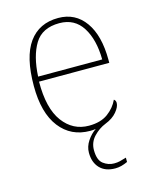

<svg xmlns="http://www.w3.org/2000/svg" viewBox="-114 -617 716 903"><g transform="rotate(-15 244.5 -165.5)"><path d="M335 211Q286 211 259.5 183Q233 155 233 108Q233 78 251 51Q269 24 293 8Q287 9 280 9.5Q273 10 266 10Q173 10 118.5 -60.5Q64 -131 64 -262Q64 -404 114 -473Q164 -542 257 -542Q340 -542 387.5 -475.5Q435 -409 435 -290V-276H93Q92 -146 140.5 -80.5Q189 -15 267 -15Q324 -15 359 -40.5Q394 -66 411 -103Q420 -97 420 -85Q420 -66 400 -42Q380 -18 344 -4Q311 9 285 36.5Q259 64 259 102Q259 151 283 169Q307 187 335 187Q351 187 363 184Q375 181 395 175V196Q380 203 365 207Q350 211 335 211ZM407 -300Q406 -397 368 -457Q330 -517 256 -517Q172 -517 136 -458Q100 -399 95 -300Z"/></g></svg>

Font: Noto Serif Myanmar Thin
Style: Regular
Weight: 100
Designer: Ben Mitchell and the Monotype Design Team
Foundry: Monotype Imaging Inc.
Version: Version 2.106; ttfautohint (v1.8.4.7-5d5b)